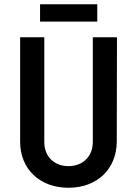

<svg xmlns="http://www.w3.org/2000/svg" viewBox="-20 -876 647 906"><path d="M303 10C438 10 530 -78 531 -207L532 -700H418V-206C418 -138 371 -92 303 -92C235 -92 189 -138 189 -206V-700H75V-207C75 -78 168 10 303 10ZM169 -774H439V-856H169Z"/></svg>

Font: Finlandica Medium
Style: Regular
Weight: 500
Designer: Niklas Ekholm, Juho Hiilivirta, Jaakko Suomalainen
Foundry: Helsinki Type Studio
Version: Version 2.000;Glyphs 3.2 (3202)